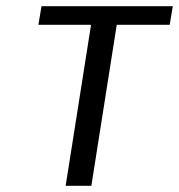

<svg xmlns="http://www.w3.org/2000/svg" viewBox="-20 -600 578 620"><path d="M104 -520H274L192 0H275L357 -520H528L538 -580H114Z"/></svg>

Font: Charger Sport
Style: DfBdObl
Weight: 400
Designer: Jasper
Foundry: Cannot Into Space Fonts
Version: Version 1.1